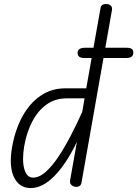

<svg xmlns="http://www.w3.org/2000/svg" viewBox="-20 -949 697 975"><path d="M135.5 6Q77.5 6 50.8 -49.8Q24 -105.5 42 -205.5Q58.5 -295 95.8 -361.2Q133 -427.5 187.8 -464Q242.5 -500.5 312 -500.5H418L490.5 -908Q492.5 -920.5 501.2 -925Q510 -929.5 521 -928.5Q535 -928 543 -920Q551 -912 548.5 -897.5L394.5 -25Q392.5 -11 385.2 -5.5Q378 0 367.5 0Q358.5 0 350.5 -4Q342.5 -8 338.2 -15.5Q334 -23 336 -33.5L370.5 -228.5Q318 -119 257.5 -56.5Q197 6 135.5 6ZM103 -207.5Q91 -134 103.5 -90.5Q116 -47 147.5 -47Q179.5 -47 212.5 -76.5Q245.5 -106 277.8 -154.8Q310 -203.5 340.5 -262.5Q371 -321.5 397.5 -380.5L409.5 -449.5H317Q261 -449.5 217.5 -419Q174 -388.5 145 -334Q116 -279.5 103 -207.5ZM409 -654.5Q390.5 -654.5 382.2 -661Q374 -667.5 374 -681.5Q374 -694 383.8 -700.2Q393.5 -706.5 411.5 -706.5H623Q640.5 -706.5 648.8 -700.5Q657 -694.5 657 -681.5Q657 -668 648 -661.2Q639 -654.5 620.5 -654.5Z"/></svg>

Font: Edu VIC WA NT Hand Pre
Style: Regular
Weight: 400
Designer: Tina and Corey Anderson, Eben Sorkin, Mirko Velimirovic
Foundry: Google for Education
Version: Version 1.000